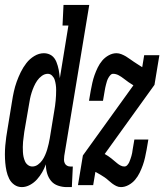

<svg xmlns="http://www.w3.org/2000/svg" viewBox="-37 -755 670 783"><path d="M52 8Q35 8 21.5 -1.5Q8 -11 0.5 -26Q-7 -41 -10.5 -57.5Q-14 -74 -15.5 -91Q-17 -108 -17 -125.5Q-17 -143 -15.5 -161Q-14 -179 -11.5 -196.5Q-9 -214 -6 -231L12 -341Q15 -361 19.5 -381.5Q24 -402 31 -421.5Q38 -441 47.5 -460.5Q57 -480 70.5 -497.5Q84 -515 103 -526.5Q122 -538 142 -538Q151 -538 159 -535.5Q167 -533 173.5 -528.5Q180 -524 185 -517Q190 -510 193 -502.5Q196 -495 198.5 -486.5Q201 -478 202.5 -470Q204 -462 205 -453.5Q206 -445 207 -436L242 -651H218L222 -735H327L225 -119Q224 -111 224 -103.5Q224 -96 227 -89.5Q230 -83 236 -79.5Q242 -76 249 -76H260L256 8H235Q217 8 199.5 2Q182 -4 171 -17.5Q160 -31 155 -48.5Q150 -66 150 -85Q144 -68 135 -52.5Q126 -37 114 -23.5Q102 -10 85.5 -1Q69 8 52 8ZM95 -76Q107 -76 117.5 -83.5Q128 -91 135 -101Q142 -111 147 -122.5Q152 -134 155.5 -145.5Q159 -157 161.5 -168.5Q164 -180 166 -191L184 -301Q186 -312 187.5 -323Q189 -334 190 -345Q191 -356 191.5 -366.5Q192 -377 192 -388Q192 -399 190.5 -409.5Q189 -420 186 -429.5Q183 -439 175.5 -446.5Q168 -454 158 -454Q145 -454 133.5 -445.5Q122 -437 114.5 -426Q107 -415 101.5 -402.5Q96 -390 92 -377.5Q88 -365 85.5 -352.5Q83 -340 81 -327L62 -217Q61 -207 59.5 -197Q58 -187 57 -176.5Q56 -166 56 -155.5Q56 -145 56.5 -135Q57 -125 59 -115.5Q61 -106 65 -97Q69 -88 77 -82Q85 -76 95 -76Q95 -76 95 -76Q95 -76 95 -76ZM456 8Q446 8 437 3.5Q428 -1 420 -7Q412 -13 405 -19.5Q398 -26 390 -31.5Q382 -37 373.5 -42Q365 -47 356 -52L352 -54L343 0H281L301 -121L507 -407Q497 -413 487 -420Q477 -427 467.5 -434.5Q458 -442 447 -448Q436 -454 424 -454Q418 -454 413 -448.5Q408 -443 404.5 -436.5Q401 -430 399 -423.5Q397 -417 395.5 -411Q394 -405 392.5 -398.5Q391 -392 390 -385L383 -344H326L333 -385Q336 -401 339.5 -417Q343 -433 348.5 -448.5Q354 -464 361.5 -479.5Q369 -495 380 -508Q391 -521 406.5 -529.5Q422 -538 438 -538Q448 -538 458 -534Q468 -530 476.5 -525Q485 -520 493 -514Q501 -508 509.5 -502.5Q518 -497 526.5 -491.5Q535 -486 543 -481L551 -530H613L593 -409L390 -127Q397 -123 404 -118.5Q411 -114 417 -109Q423 -104 429 -99Q435 -94 441 -89Q447 -84 454.5 -80Q462 -76 470 -76Q477 -76 482 -81.5Q487 -87 490 -93.5Q493 -100 495 -106.5Q497 -113 499 -119Q501 -125 502 -131.5Q503 -138 504 -145L511 -186H568L561 -145Q558 -129 554.5 -113Q551 -97 545.5 -81.5Q540 -66 532.5 -50.5Q525 -35 514 -22Q503 -9 487.5 -0.5Q472 8 456 8Z"/></svg>

Font: Iosevka Slab Medium Extended
Style: Italic
Weight: 500
Width: 7
Italic angle: -9°
Monospace: yes
Designer: Belleve Invis
Foundry: Belleve Invis
Version: Version 11.1.0; ttfautohint (v1.8.3)